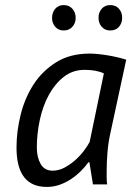

<svg xmlns="http://www.w3.org/2000/svg" viewBox="-20 -724 527 756"><path d="M414 -197Q406 -160 403 -122Q400 -84 400 -51Q400 -36 400 -22.5Q400 -9 402 2H346L332 -85H328Q316 -68 298.5 -50.5Q281 -33 260 -19Q239 -5 215 3.5Q191 12 164 12Q45 12 45 -143Q45 -207 61.5 -273Q78 -339 112.5 -392Q147 -445 201.5 -479Q256 -513 333 -513Q361 -513 401.5 -506.5Q442 -500 477 -489ZM187 -52Q211 -52 233 -63.5Q255 -75 274.5 -92Q294 -109 309 -128.5Q324 -148 333 -165L389 -435Q359 -449 313 -449Q267 -449 232 -422Q197 -395 173 -351.5Q149 -308 137 -253Q125 -198 125 -143Q125 -105 140 -78.5Q155 -52 187 -52ZM185 -653Q185 -675 197.5 -689.5Q210 -704 231 -704Q252 -704 265 -689.5Q278 -675 278 -653Q278 -633 265 -618.5Q252 -604 231 -604Q210 -604 197.5 -618.5Q185 -633 185 -653ZM368 -654Q368 -675 380.5 -689.5Q393 -704 414 -704Q436 -704 448.5 -689.5Q461 -675 461 -654Q461 -633 448.5 -618.5Q436 -604 414 -604Q393 -604 380.5 -618.5Q368 -633 368 -654Z"/></svg>

Font: PT Sans
Style: Italic
Weight: 400
Italic angle: -12°
Designer: A.Korolkova, O.Umpeleva, V.Yefimov
Foundry: ParaType Ltd
Version: Version 2.003W OFL